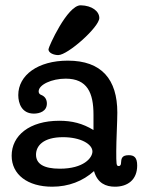

<svg xmlns="http://www.w3.org/2000/svg" viewBox="-20 -694 538 725"><path d="M355 -626C355 -651 328 -673 285 -674C234 -675 163 -516 163 -508C163 -493 185 -486 200 -486C236 -486 355 -592 355 -626ZM333 -203C292 -228 252 -238 204 -238C91 -238 24 -182 24 -106C24 -35 84 11 177 11C239 11 293 -10 335 -48C348 -2 380 11 414 11C462 11 498 -15 498 -69C498 -100 486 -108 466 -108C439 -108 438 -94 437 -79C437 -73 435 -67 428 -67C419 -67 419 -75 419 -124C419 -163 423 -236 423 -269C423 -394 364 -465 236 -465C123 -465 49 -410 49 -335C49 -304 62 -265 108 -265C130 -265 157 -274 157 -303C157 -317 151 -329 137 -335C134 -336 126 -339 126 -349C126 -374 175 -397 228 -397C310 -397 333 -343 333 -261ZM116 -110C116 -143 143 -176 218 -176C284 -176 329 -150 329 -122C329 -98 296 -57 206 -57C144 -57 116 -76 116 -110Z"/></svg>

Font: Life Savers
Style: ExtraBold
Weight: 800
Designer: Pablo Impallari, Rodrigo Fuenzalida, Brenda Gallo
Foundry: Pablo Impallari, Rodrigo Fuenzalida, Brenda Gallo
Version: Version 3.000